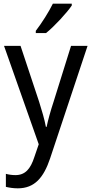

<svg xmlns="http://www.w3.org/2000/svg" viewBox="-20 -786 499 1046"><path d="M371 -756V-766H268C246 -721 208 -661 175 -618V-606H231C276 -642 346 -718 371 -756ZM2 -536 191 0 167 70C146 135 117 168 64 168C45 168 26 165 12 161V232C29 236 51 240 77 240C169 240 218 181 253 77L457 -536H367L272 -232C255 -181 241 -129 234 -95H230C222 -138 208 -184 193 -232L92 -536Z"/></svg>

Font: Noto Sans Lao Looped SemiCondensed
Style: Regular
Weight: 400
Width: 4
Designer: Mark Frömberg, Ben Mitchell
Foundry: The Fontpad Ltd
Version: Version 1.002